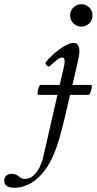

<svg xmlns="http://www.w3.org/2000/svg" viewBox="-171 -619 458 909"><path d="M214 -493Q192 -493 176.5 -508.5Q161 -524 161 -546Q161 -568 176.5 -583.5Q192 -599 214 -599Q236 -599 251.5 -583.5Q267 -568 267 -546Q267 -524 251.5 -508.5Q236 -493 214 -493ZM-101 270Q-151 270 -151 237Q-151 221 -141 212.5Q-131 204 -118 204Q-95 204 -82 216Q-70 228 -53 228Q-30 228 -12.5 212Q5 196 16.5 172.5Q28 149 33 127L132 -305Q133 -310 134 -316.5Q135 -323 135 -330Q135 -347 123 -347Q107 -347 66 -307Q60 -300 50.5 -309Q41 -318 46 -325Q59 -342 82.5 -363Q106 -384 132.5 -400Q159 -416 177 -416Q205 -416 205 -375Q205 -359 195 -316L137 -68Q126 -21 112 29.5Q98 80 77 126.5Q56 173 24 208Q-5 240 -38 255Q-71 270 -101 270ZM10 -170Q6 -170 7 -182Q8 -194 12.5 -205.5Q17 -217 21 -217H260Q265 -217 263.5 -205.5Q262 -194 257.5 -182Q253 -170 248 -170Z"/></svg>

Font: Junicode
Style: Italic
Weight: 400
Italic angle: -11°
Designer: Peter S. Baker
Version: Version 2.100; ttfautohint (v1.8.4)